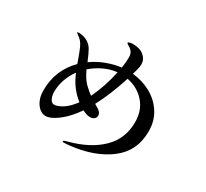

<svg xmlns="http://www.w3.org/2000/svg" viewBox="-150 -983 1299 1210"><g transform="rotate(30 500.0 -377.5)"><path d="M860 -328Q860 -184 751.5 -102Q643 -20 471 -2Q435 1 431 1Q422 1 422 -5Q422 -8 427.5 -10.5Q433 -13 439.5 -14.5Q446 -16 452 -18Q594 -56 675.5 -135.5Q757 -215 757 -335Q757 -421 707 -477.5Q657 -534 579 -549Q533 -407 481 -310Q511 -292 515 -289Q535 -274 535 -255Q535 -241 523.5 -231Q512 -221 494 -221Q469 -221 438 -238Q390 -168 337 -127.5Q284 -87 247 -87Q226 -87 205 -102.5Q184 -118 170 -148.5Q156 -179 156 -222Q156 -369 258 -471L251 -491Q233 -542 220.5 -570Q208 -598 193 -613Q181 -624 169.5 -632Q158 -640 158 -643Q158 -647 172 -647Q184 -647 201.5 -642.5Q219 -638 234 -629Q258 -615 273 -588.5Q288 -562 308 -513Q354 -546 407.5 -566Q461 -586 512 -592Q519 -634 519 -668Q519 -688 512 -702.5Q505 -717 486 -729Q481 -732 473 -737Q465 -742 465 -746Q465 -750 476.5 -753Q488 -756 498 -756Q551 -756 580 -731Q609 -706 609 -671Q609 -653 603.5 -633Q598 -613 597 -609Q597 -607 592 -593Q663 -586 724 -553Q785 -520 822.5 -462.5Q860 -405 860 -328ZM433 -341Q480 -438 504 -553Q456 -548 410 -526.5Q364 -505 325 -471Q351 -415 379 -387Q411 -356 433 -341ZM390 -269Q352 -299 326 -334Q299 -369 278 -420Q219 -338 219 -246Q219 -220 229.5 -198Q240 -176 259 -176Q283 -176 318.5 -198Q354 -220 390 -269Z"/></g></svg>

Font: Shippori Mincho SemiBold
Style: Regular
Weight: 600
Designer: FONTDASU
Foundry: FONTDASU / Google Inc. / but / Adobe
Version: Version 3.110; ttfautohint (v1.8.3)